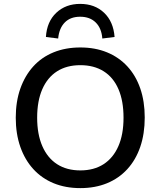

<svg xmlns="http://www.w3.org/2000/svg" viewBox="-20 -958 825 987"><path d="M393 9Q317 9 256 -16Q195 -41 151.5 -88.5Q108 -136 84.5 -203Q61 -270 61 -353Q61 -436 84.5 -502.5Q108 -569 151 -616.5Q194 -664 255.5 -689Q317 -714 393 -714Q469 -714 530 -689Q591 -664 634.5 -617Q678 -570 701 -503.5Q724 -437 724 -354Q724 -270 701 -203Q678 -136 634.5 -88.5Q591 -41 530 -16Q469 9 393 9ZM393 -82Q463 -82 512.5 -114Q562 -146 588.5 -206.5Q615 -267 615 -353Q615 -439 589 -499.5Q563 -560 513 -591.5Q463 -623 393 -623Q323 -623 273.5 -591.5Q224 -560 197.5 -499.5Q171 -439 171 -353Q171 -268 197.5 -207Q224 -146 273.5 -114Q323 -82 393 -82ZM279 -760 216 -768Q221 -847 269.5 -892.5Q318 -938 392 -938Q467 -938 515 -892.5Q563 -847 569 -768L506 -760Q502 -813 472 -842.5Q442 -872 392 -872Q342 -872 313 -842.5Q284 -813 279 -760Z"/></svg>

Font: Nunito Sans 11pt SemiBold
Style: Regular
Weight: 600
Version: Version 3.101;gftools[0.9.27]